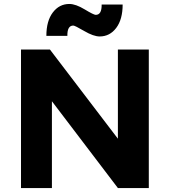

<svg xmlns="http://www.w3.org/2000/svg" viewBox="-20 -949 857 969"><path d="M575 -699H731V0H575L242 -438V0H86V-699H232L575 -249ZM350 -820Q319 -820 320 -768H214Q214 -843 246.5 -886Q279 -929 330 -929Q362 -929 407.5 -901.5Q453 -874 463 -874Q494 -874 493 -926H599Q599 -851 566.5 -808Q534 -765 483 -765Q452 -765 405 -792.5Q358 -820 350 -820Z"/></svg>

Font: Montserrat_am3
Style: Bold
Weight: 700
Designer: Julieta Ulanovsky
Foundry: Julieta Ulanovsky. Armenina letters added by Vahan Hovhannisyan
Version: Version 2.001